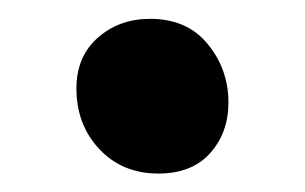

<svg xmlns="http://www.w3.org/2000/svg" viewBox="-20 -152 327 206"><path d="M149.9 34.2Q111.3 34.2 86.7 8.1Q62 -18.1 62 -57.1Q62 -91.3 85 -111.6Q107.9 -131.8 141.1 -131.8Q180.7 -131.8 202.9 -104.7Q225.1 -77.6 225.1 -42Q225.1 -9.8 205.6 12.2Q186 34.2 149.9 34.2Z"/></svg>

Font: Shantell Sans Irregular Bouncy
Style: Regular
Weight: 500
Designer: Stephen Nixon, Anya Danilova, Shantell Martin
Foundry: Arrow Type
Version: Version 1.006;[9816181b4]